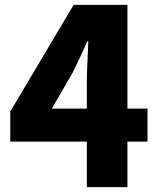

<svg xmlns="http://www.w3.org/2000/svg" viewBox="-20 -765 649 785"><path d="M335 0V-430Q335 -465 337.5 -512.5Q340 -560 341 -596H337Q323 -564 308 -532Q293 -500 277 -468L192 -321H583V-186H22V-309L281 -745H501V0Z"/></svg>

Font: Noto Sans SC Thin Black
Style: Regular
Weight: 900
Version: Version 2.004-H2;hotconv 1.0.118;makeotfexe 2.5.65603